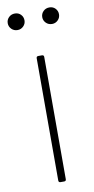

<svg xmlns="http://www.w3.org/2000/svg" viewBox="-83 -729 382 778"><g transform="rotate(-10 108.5 -339.5)"><path d="M101 -506H116Q124 -506 124 -498V5Q124 13 116 13H101Q93 13 93 5V-498Q93 -506 101 -506ZM179 -692Q194 -692 203.5 -682Q213 -672 213 -658Q213 -644 203 -634Q193 -624 179 -624Q164 -624 154 -634Q144 -644 144 -658Q144 -672 154 -682Q164 -692 179 -692ZM37 -692Q52 -692 61.5 -682Q71 -672 71 -658Q71 -644 61 -634Q51 -624 37 -624Q22 -624 12 -634Q2 -644 2 -658Q2 -672 12 -682Q22 -692 37 -692Z"/></g></svg>

Font: LINE Seed JP_TTF Thin
Style: Regular
Weight: 250
Designer: LY Corporation & Fontrix & Fontworks
Version: Version 1.008